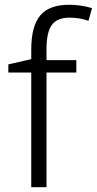

<svg xmlns="http://www.w3.org/2000/svg" viewBox="-20 -785 406 805"><path d="M111 -481H15V-515L111 -537V-577Q111 -675 148.5 -720Q186 -765 270 -765Q318 -765 366 -751L351 -698Q312 -711 272 -711Q219 -711 197 -680Q175 -649 175 -580V-533H300V-481H175V0H111Z"/></svg>

Font: OpenSansMMV
Style: Light
Weight: 300
Foundry: Ascender Corporation
Version: Version 4.001